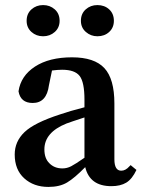

<svg xmlns="http://www.w3.org/2000/svg" viewBox="-20 -722 560 757"><path d="M364 -579Q338 -579 318.5 -596Q299 -613 299 -640Q299 -668 318 -685Q337 -702 364 -702Q392 -702 410.5 -685Q429 -668 429 -640Q429 -613 410.5 -596Q392 -579 364 -579ZM85 -640Q85 -668 104 -685Q123 -702 150 -702Q177 -702 196 -685Q215 -668 215 -640Q215 -613 196 -596Q177 -579 150 -579Q123 -579 104 -596Q85 -613 85 -640ZM313 -100V-259Q255 -240 242 -235Q155 -200 155 -133Q155 -98 174 -79Q194 -58 226 -58Q244 -58 260.5 -66.5Q277 -75 313 -100ZM495 -71 518 -52Q501 -16 478 -2Q455 12 419 12Q334 12 316 -63Q274 -20 244.5 -2.5Q215 15 171 15Q113 15 75.5 -19Q38 -53 38 -113Q38 -164 76.5 -201Q115 -238 217 -271Q254 -284 313 -299V-329Q313 -398 294 -422.5Q275 -447 225 -447Q208 -447 185 -444L173 -386Q164 -316 109 -316Q61 -316 53 -362Q62 -423 118 -459.5Q174 -496 264 -496Q352 -496 391.5 -453.5Q431 -411 431 -314V-94Q431 -49 458 -49Q475 -49 490 -66Z"/></svg>

Font: TypoPRO Source Serif Pro
Style: Regular
Weight: 600
Designer: Frank Grießhammer
Foundry: Adobe Systems Incorporated
Version: Version 1.017;PS 1.0;hotconv 1.0.79;makeotf.lib2.5.61930